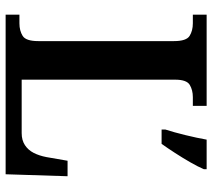

<svg xmlns="http://www.w3.org/2000/svg" viewBox="-56 -698 754 682"><g transform="rotate(90 321.0 -357.0)"><path d="M32 0V-49H63Q89 -49 107.5 -60.5Q126 -72 126 -116V-598Q126 -642 107.5 -653.5Q89 -665 63 -665H32V-714H356V-665H325Q300 -665 281.5 -654Q263 -643 263 -602V-57H453Q478 -57 495.5 -68.5Q513 -80 523 -99.5Q533 -119 538 -145L551 -220H606L599 0ZM440 -567Q450 -598 460 -639Q470 -680 476 -714H581V-704Q572 -683 556.5 -656Q541 -629 523.5 -602Q506 -575 491 -554H440Z"/></g></svg>

Font: Noto Serif Vithkuqi SemiBold
Style: Regular
Weight: 600
Version: Version 1.005